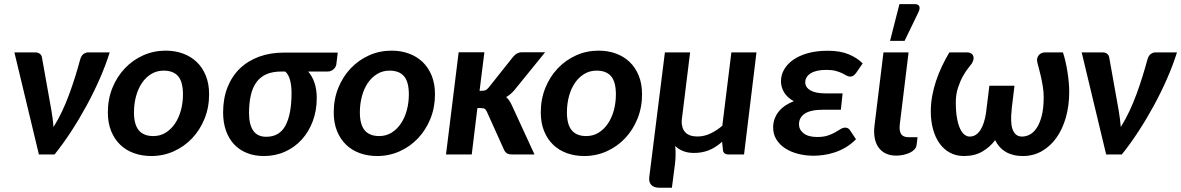

<svg xmlns="http://www.w3.org/2000/svg" viewBox="-20 -733 5604 911"><path d="M500.5 -484.4Q481.4 -423.3 453.1 -358.9Q424.8 -294.4 390.4 -231.2Q356 -168 317.4 -108.9Q278.8 -49.8 238.8 0H164.6L48.3 -484.4H147.5Q160.6 -484.4 168.7 -478Q176.8 -471.7 178.7 -462.4L224.1 -208Q227.5 -187.5 230 -168.5Q232.4 -149.4 233.9 -130.4Q255.9 -165 274.7 -205.1Q293.5 -245.1 308.8 -287.1Q324.2 -329.1 337.2 -370.8Q350.1 -412.6 360.4 -450.7Q365.7 -469.2 376.2 -476.8Q386.7 -484.4 398.4 -484.4Z M707.5 -87.4Q740.2 -87.4 766.1 -103.5Q792 -119.6 810.3 -146.7Q828.6 -173.8 838.4 -209.7Q848.1 -245.6 848.1 -285.2Q848.1 -344.2 825.4 -371.1Q802.7 -397.9 756.3 -397.9Q724.1 -397.9 698 -382.1Q671.9 -366.2 653.6 -339.4Q635.3 -312.5 625.5 -276.4Q615.7 -240.2 615.7 -200.2Q615.7 -142.1 638.7 -114.7Q661.6 -87.4 707.5 -87.4ZM697.8 7.3Q653.3 7.3 615.5 -6.3Q577.6 -20 550.3 -46.4Q522.9 -72.8 507.3 -111.3Q491.7 -149.9 491.7 -199.7Q491.7 -262.7 513.4 -316.2Q535.2 -369.6 572.5 -408.9Q609.9 -448.2 659.7 -470.5Q709.5 -492.7 766.1 -492.7Q810.5 -492.7 848.1 -479Q885.7 -465.3 913.3 -439Q940.9 -412.6 956.5 -374Q972.2 -335.4 972.2 -285.6Q972.2 -223.6 950.7 -170.2Q929.2 -116.7 891.8 -77.1Q854.5 -37.6 804.4 -15.1Q754.4 7.3 697.8 7.3Z M1442.4 -393.6Q1461.4 -371.6 1472.2 -340.1Q1482.9 -308.6 1482.9 -267.6Q1482.9 -208.5 1464.1 -158.2Q1445.3 -107.9 1411.9 -71Q1378.4 -34.2 1332.5 -13.4Q1286.6 7.3 1231.9 7.3Q1187.5 7.3 1151.6 -7.1Q1115.7 -21.5 1090.6 -48.3Q1065.4 -75.2 1052 -113.5Q1038.6 -151.9 1038.6 -199.2Q1038.6 -265.6 1059.3 -318.4Q1080.1 -371.1 1117.9 -407.7Q1155.8 -444.3 1209 -463.9Q1262.2 -483.4 1326.7 -483.4H1582.5L1575.7 -426.8Q1574.7 -421.4 1571.5 -415.5Q1568.4 -409.7 1563 -404.8Q1557.6 -399.9 1550.5 -396.7Q1543.5 -393.6 1534.7 -393.6ZM1363.3 -292Q1363.3 -308.1 1361.6 -323.7Q1359.9 -339.4 1356.2 -353Q1352.5 -366.7 1346.7 -377.2Q1340.8 -387.7 1333 -393.6H1314.9Q1273.4 -393.6 1244.4 -380.9Q1215.3 -368.2 1197 -343.3Q1178.7 -318.4 1170.2 -281.5Q1161.6 -244.6 1161.6 -196.8Q1161.6 -142.1 1181.6 -113Q1201.7 -84 1243.2 -84Q1306.2 -84 1334.7 -137.7Q1363.3 -191.4 1363.3 -292Z M1779.3 -87.4Q1812 -87.4 1837.9 -103.5Q1863.8 -119.6 1882.1 -146.7Q1900.4 -173.8 1910.2 -209.7Q1919.9 -245.6 1919.9 -285.2Q1919.9 -344.2 1897.2 -371.1Q1874.5 -397.9 1828.1 -397.9Q1795.9 -397.9 1769.8 -382.1Q1743.7 -366.2 1725.3 -339.4Q1707 -312.5 1697.3 -276.4Q1687.5 -240.2 1687.5 -200.2Q1687.5 -142.1 1710.4 -114.7Q1733.4 -87.4 1779.3 -87.4ZM1769.5 7.3Q1725.1 7.3 1687.3 -6.3Q1649.4 -20 1622.1 -46.4Q1594.7 -72.8 1579.1 -111.3Q1563.5 -149.9 1563.5 -199.7Q1563.5 -262.7 1585.2 -316.2Q1606.9 -369.6 1644.3 -408.9Q1681.6 -448.2 1731.4 -470.5Q1781.2 -492.7 1837.9 -492.7Q1882.3 -492.7 1919.9 -479Q1957.5 -465.3 1985.1 -439Q2012.7 -412.6 2028.3 -374Q2043.9 -335.4 2043.9 -285.6Q2043.9 -223.6 2022.5 -170.2Q2001 -116.7 1963.6 -77.1Q1926.3 -37.6 1876.2 -15.1Q1826.2 7.3 1769.5 7.3Z M2278.3 -484.9 2255.4 -302.2H2267.1Q2277.3 -302.2 2284.4 -305.4Q2291.5 -308.6 2299.3 -318.4L2415 -463.9Q2423.3 -473.6 2432.9 -479.2Q2442.4 -484.9 2456.5 -484.9H2566.4L2421.4 -306.2Q2412.1 -295.4 2402.6 -287.1Q2393.1 -278.8 2381.8 -272.5Q2390.1 -265.1 2396.5 -255.4Q2402.8 -245.6 2408.2 -234.4L2516.1 0H2409.7Q2395.5 0 2386.7 -4.9Q2377.9 -9.8 2372.1 -21L2290.5 -202.1Q2285.2 -213.4 2279.5 -216.8Q2273.9 -220.2 2260.3 -220.2H2245.1L2218.3 0H2096.2L2156.2 -484.9Z M2761.7 -87.4Q2794.4 -87.4 2820.3 -103.5Q2846.2 -119.6 2864.5 -146.7Q2882.8 -173.8 2892.6 -209.7Q2902.3 -245.6 2902.3 -285.2Q2902.3 -344.2 2879.6 -371.1Q2856.9 -397.9 2810.5 -397.9Q2778.3 -397.9 2752.2 -382.1Q2726.1 -366.2 2707.8 -339.4Q2689.5 -312.5 2679.7 -276.4Q2669.9 -240.2 2669.9 -200.2Q2669.9 -142.1 2692.9 -114.7Q2715.8 -87.4 2761.7 -87.4ZM2752 7.3Q2707.5 7.3 2669.7 -6.3Q2631.8 -20 2604.5 -46.4Q2577.1 -72.8 2561.5 -111.3Q2545.9 -149.9 2545.9 -199.7Q2545.9 -262.7 2567.6 -316.2Q2589.4 -369.6 2626.7 -408.9Q2664.1 -448.2 2713.9 -470.5Q2763.7 -492.7 2820.3 -492.7Q2864.7 -492.7 2902.3 -479Q2939.9 -465.3 2967.5 -439Q2995.1 -412.6 3010.7 -374Q3026.4 -335.4 3026.4 -285.6Q3026.4 -223.6 3004.9 -170.2Q2983.4 -116.7 2946 -77.1Q2908.7 -37.6 2858.6 -15.1Q2808.6 7.3 2752 7.3Z M3254.4 -484.4 3214.4 -160.2Q3213.4 -124.5 3231.9 -105Q3250.5 -85.4 3289.1 -85.4Q3320.8 -85.4 3350.1 -99.1Q3379.4 -112.8 3407.2 -136.2L3450.2 -484.4H3569.3L3510.3 0H3436.5Q3425.3 0 3418.2 -5.4Q3411.1 -10.7 3410.2 -22L3406.2 -60.1Q3389.2 -45.4 3373.3 -35.4Q3357.4 -25.4 3341.3 -19.3Q3325.2 -13.2 3308.3 -10.3Q3291.5 -7.3 3272.5 -7.3Q3244.1 -7.3 3221.7 -16.1Q3199.2 -24.9 3183.6 -40.5Q3186 -19.5 3185.5 3.4Q3185.1 26.4 3182.6 45.4L3168 157.7H3108.4Q3083.5 157.7 3070.8 145Q3058.1 132.3 3060.5 108.4L3134.8 -484.4Z M4041.5 -386.2Q4033.2 -375.5 4027.1 -372.6Q4021 -369.6 4012.7 -369.6Q4004.9 -369.6 3996.6 -374.5Q3988.3 -379.4 3975.8 -385.5Q3963.4 -391.6 3945.6 -396.5Q3927.7 -401.4 3900.9 -401.4Q3852.1 -401.4 3826.4 -385Q3800.8 -368.7 3800.8 -342.3Q3800.8 -318.8 3825 -304.4Q3849.1 -290 3895.5 -290H3978L3969.7 -212.4H3886.7Q3826.2 -212.4 3798.6 -193.8Q3771 -175.3 3771 -143.1Q3771 -117.7 3793.2 -100.3Q3815.4 -83 3857.4 -83Q3887.2 -83 3907.7 -89.8Q3928.2 -96.7 3942.9 -105.2Q3957.5 -113.8 3968.5 -120.6Q3979.5 -127.4 3990.7 -127.4Q4004.4 -127.4 4012.2 -116.2L4041.5 -72.3Q4019 -49.3 3993.4 -34.2Q3967.8 -19 3941.4 -10.3Q3915 -1.5 3889.2 2.2Q3863.3 5.9 3840.8 5.9Q3801.3 5.9 3766.4 -3.2Q3731.4 -12.2 3705.3 -29.3Q3679.2 -46.4 3663.8 -71.3Q3648.4 -96.2 3648.4 -128.4Q3648.4 -150.9 3655.8 -170.2Q3663.1 -189.5 3676 -205.1Q3689 -220.7 3707 -232.7Q3725.1 -244.6 3746.6 -252.9Q3730 -261.7 3718.5 -272.7Q3707 -283.7 3699.7 -295.9Q3692.4 -308.1 3689 -321.3Q3685.5 -334.5 3685.5 -347.7Q3685.5 -376.5 3700.2 -402.6Q3714.8 -428.7 3742.9 -448.7Q3771 -468.8 3812.5 -480.5Q3854 -492.2 3908.2 -492.2Q3966.8 -492.2 4007.1 -475.3Q4047.4 -458.5 4073.2 -432.1Z M4171.9 -484.4H4291L4249.5 -144.5Q4245.6 -113.8 4255.1 -97.9Q4264.6 -82 4291 -82H4333.5L4329.1 -45.9Q4327.6 -33.2 4318.6 -23.7Q4309.6 -14.2 4295.9 -7.8Q4282.2 -1.5 4265.4 2Q4248.5 5.4 4232.4 5.4Q4202.6 5.4 4181.4 -5.4Q4160.2 -16.1 4147.2 -35.2Q4134.3 -54.2 4129.9 -80.6Q4125.5 -106.9 4129.4 -137.7ZM4203.1 -539.1 4247.6 -713.4H4320.8Q4337.4 -713.4 4341.8 -702.9Q4346.2 -692.4 4337.9 -675.3L4272 -539.1Z M4580.6 -85Q4596.7 -85 4609.4 -93Q4622.1 -101.1 4631.6 -115.7Q4641.1 -130.4 4647.7 -150.6Q4654.3 -170.9 4658.2 -195.3L4674.3 -326.2H4793.5L4779.8 -212.9H4780.3Q4776.9 -185.1 4777.6 -161.4Q4778.3 -137.7 4783.9 -120.8Q4789.6 -104 4800.8 -94.5Q4812 -85 4829.6 -85Q4847.2 -85 4865.2 -94Q4883.3 -103 4898.2 -124.8Q4913.1 -146.5 4922.6 -182.6Q4932.1 -218.8 4932.1 -272.5Q4932.1 -296.4 4928 -322.3Q4923.8 -348.1 4918.7 -370.8Q4913.6 -393.6 4908.9 -410.2Q4904.3 -426.8 4902.8 -432.6Q4898.9 -447.3 4901.6 -457Q4904.3 -466.8 4910.2 -472.9Q4916 -479 4923.6 -481.7Q4931.2 -484.4 4937.5 -484.4H5023.4Q5030.3 -463.9 5035.6 -440.4Q5041 -417 5044.9 -392.3Q5048.8 -367.7 5051 -343.5Q5053.2 -319.3 5053.2 -297.9Q5053.2 -231.9 5037.4 -176Q5021.5 -120.1 4992.4 -79.3Q4963.4 -38.6 4922.9 -15.6Q4882.3 7.3 4833.5 7.3Q4807.1 7.3 4786.4 1.7Q4765.6 -3.9 4749.5 -13.9Q4733.4 -23.9 4721.4 -37.8Q4709.5 -51.8 4701.7 -67.9Q4677.2 -35.2 4640.9 -13.9Q4604.5 7.3 4553.7 7.3Q4516.1 7.3 4486.8 -8.8Q4457.5 -24.9 4437.5 -53.2Q4417.5 -81.5 4407 -120.1Q4396.5 -158.7 4396.5 -203.6Q4396.5 -241.2 4403.1 -277.6Q4409.7 -314 4421.4 -349.1Q4433.1 -384.3 4449.2 -418.2Q4465.3 -452.1 4484.4 -484.4H4570.8Q4576.7 -484.4 4583.7 -481.7Q4590.8 -479 4595.2 -472.9Q4599.6 -466.8 4599.6 -457Q4599.6 -447.3 4591.8 -432.6Q4586.9 -425.8 4574.5 -410.4Q4562 -395 4548.8 -371.3Q4535.6 -347.7 4525.4 -316.4Q4515.1 -285.2 4515.1 -247.1Q4515.1 -202.1 4521 -171.1Q4526.9 -140.1 4536.1 -121.1Q4545.4 -102.1 4557.1 -93.5Q4568.8 -85 4580.6 -85Z M5564.5 -484.4Q5545.4 -423.3 5517.1 -358.9Q5488.8 -294.4 5454.3 -231.2Q5419.9 -168 5381.3 -108.9Q5342.8 -49.8 5302.7 0H5228.5L5112.3 -484.4H5211.4Q5224.6 -484.4 5232.7 -478Q5240.7 -471.7 5242.7 -462.4L5288.1 -208Q5291.5 -187.5 5293.9 -168.5Q5296.4 -149.4 5297.9 -130.4Q5319.8 -165 5338.6 -205.1Q5357.4 -245.1 5372.8 -287.1Q5388.2 -329.1 5401.1 -370.8Q5414.1 -412.6 5424.3 -450.7Q5429.7 -469.2 5440.2 -476.8Q5450.7 -484.4 5462.4 -484.4Z"/></svg>

Font: Carlito
Style: Bold Italic
Weight: 700
Italic angle: -7°
Designer: Lukasz Dziedzic
Foundry: tyPoland Lukasz Dziedzic
Version: Version 1.104